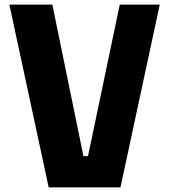

<svg xmlns="http://www.w3.org/2000/svg" viewBox="-20 -820 740 840"><path d="M209 -800 345 -137H365L504 -800H679L507 0H193L21 -800Z"/></svg>

Font: Martian Mono ExtraBold
Style: Regular
Weight: 800
Monospace: yes
Designer: Roman Shamin
Foundry: Evil Martians
Version: Version 1.000; ttfautohint (v1.8.4.7-5d5b)